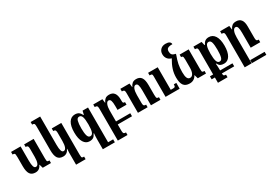

<svg xmlns="http://www.w3.org/2000/svg" viewBox="28 -1864 4495 3195"><g transform="rotate(-30 2275.0 -266.5)"><path d="M72 -189V-366Q72 -402 68.5 -417Q65 -432 55.5 -437Q46 -442 23 -442V-492H206V-216Q206 -145 218 -107Q230 -69 259 -69Q291 -69 307 -110Q323 -151 323 -224V-371Q323 -402 318.5 -417Q314 -432 304 -437Q294 -442 274 -442V-492H457V-119Q457 -84 460 -71Q463 -58 472 -54Q481 -50 506 -50V0H348L327 -71H323Q288 9 208 9Q136 9 104 -38.5Q72 -86 72 -189Z M854 2Q854 -23 858 -71H854Q819 9 739 9Q667 9 635 -38.5Q603 -86 603 -189V-634Q603 -670 599.5 -685Q596 -700 586.5 -705Q577 -710 554 -710V-760H737V-216Q737 -143 749 -104.5Q761 -66 790 -66Q822 -66 838 -108Q854 -150 854 -224V-371Q854 -402 849.5 -417Q845 -432 835 -437Q825 -442 805 -442V-492H988V114Q988 149 991 162Q994 175 1003 179Q1012 183 1037 183V233H854Z M1599 176V233H1462H1368V51Q1368 -14 1374 -72H1367Q1346 -27 1319 -9Q1292 9 1246 9Q1176 9 1135.5 -57Q1095 -123 1095 -247Q1095 -370 1136.5 -436Q1178 -502 1253 -502Q1297 -502 1325.5 -482.5Q1354 -463 1374 -421H1381L1397 -492H1502V176ZM1367 -246Q1367 -346 1351 -390.5Q1335 -435 1297 -435Q1258 -435 1244.5 -385.5Q1231 -336 1231 -246Q1231 -158 1245.5 -108Q1260 -58 1298 -58Q1335 -58 1351 -103Q1367 -148 1367 -246Z M1907 -212V-286Q1907 -356 1895.5 -389.5Q1884 -423 1855 -423Q1824 -423 1806.5 -379Q1789 -335 1789 -264V-58H2063V0H1789V112Q1789 144 1793.5 158.5Q1798 173 1808.5 178Q1819 183 1842 183V233H1656V-372Q1656 -403 1652 -417.5Q1648 -432 1637 -437Q1626 -442 1602 -442V-492H1778L1787 -418H1790Q1806 -456 1833.5 -479Q1861 -502 1911 -502Q2040 -502 2040 -331V-308Q2040 -279 2047.5 -270.5Q2055 -262 2080 -262V-212Z M2610 0H2427V-286Q2427 -356 2416 -389.5Q2405 -423 2376 -423Q2345 -423 2327.5 -379Q2310 -335 2310 -264V-121Q2310 -89 2314.5 -74.5Q2319 -60 2329.5 -55Q2340 -50 2363 -50V0H2177V-372Q2177 -403 2173 -417.5Q2169 -432 2158 -437Q2147 -442 2123 -442V-492H2299L2308 -418H2311Q2327 -456 2354.5 -479Q2382 -502 2432 -502Q2498 -502 2529.5 -456Q2561 -410 2561 -312V-125Q2561 -90 2564.5 -75Q2568 -60 2577.5 -55Q2587 -50 2610 -50ZM2979 0H2708V-394Q2708 -425 2700.5 -433.5Q2693 -442 2666 -442H2656V-492H2841V-58H2889Q2915 -58 2923 -68Q2931 -78 2931 -112H2979Z M3485 -50V0H3327L3306 -71H3302Q3284 -34 3250.5 -12.5Q3217 9 3170 9Q3091 9 3055.5 -39Q3020 -87 3020 -189Q3020 -270 3043.5 -344Q3067 -418 3118 -504Q3069 -517 3042 -553Q3015 -589 3015 -640Q3015 -694 3050.5 -730Q3086 -766 3147 -766Q3242 -766 3245 -703Q3196 -703 3171 -694Q3146 -685 3137.5 -669Q3129 -653 3129 -627Q3129 -588 3146.5 -566.5Q3164 -545 3213 -536V-521Q3180 -434 3166.5 -366.5Q3153 -299 3153 -216Q3153 -140 3169.5 -104.5Q3186 -69 3222 -69Q3260 -69 3281 -109.5Q3302 -150 3302 -224V-373Q3302 -405 3298.5 -419.5Q3295 -434 3287 -439Q3279 -444 3262 -444V-492H3436V-119Q3436 -84 3439 -71Q3442 -58 3451 -54Q3460 -50 3485 -50Z M3714 73H3951V131H3714Q3714 164 3725 173.5Q3736 183 3764 183V233H3580V131H3518V73H3580V-386Q3580 -421 3570.5 -431.5Q3561 -442 3527 -442V-492H3684L3700 -422H3708Q3727 -464 3755 -483Q3783 -502 3825 -502Q3900 -502 3942 -436Q3984 -370 3984 -248Q3984 -125 3943 -58Q3902 9 3832 9Q3787 9 3762 -4.5Q3737 -18 3715 -59H3708Q3714 7 3714 66ZM3714 -247Q3714 -149 3730 -103.5Q3746 -58 3782 -58Q3821 -58 3834.5 -106.5Q3848 -155 3848 -247Q3848 -340 3835 -387.5Q3822 -435 3782 -435Q3747 -435 3730.5 -390.5Q3714 -346 3714 -247Z M4527 -50V0H4344V-286Q4344 -355 4333 -389Q4322 -423 4293 -423Q4262 -423 4244.5 -379Q4227 -335 4227 -264V233H4094V-372Q4094 -403 4090 -417.5Q4086 -432 4075 -437Q4064 -442 4040 -442V-492H4216L4225 -418H4228Q4244 -456 4271.5 -479Q4299 -502 4349 -502Q4478 -502 4478 -334V-118Q4478 -87 4482.5 -73Q4487 -59 4496.5 -54.5Q4506 -50 4527 -50ZM4233 175H4510V233H4233Z"/></g></svg>

Font: Noto Serif Armenian SmBold Cond
Style: Regular
Weight: 600
Width: 3
Designer: Monotype Design team
Foundry: Monotype Imaging Inc.
Version: Version 1.000